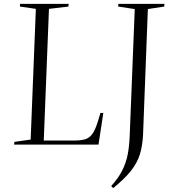

<svg xmlns="http://www.w3.org/2000/svg" viewBox="-20 -750 891 996"><path d="M55 -14 139 -26 166 -704 83 -716 84 -730H336L335 -716L234 -704L207 -21H367Q401 -21 423 -28Q445 -35 460 -56.5Q475 -78 488 -121L501 -164H516L491 0H53ZM679 -703 593 -716 594 -730H833L832 -716L747 -703L722 -49Q719 7 705.5 51Q692 95 659 136.5Q626 178 567 226L557 215Q594 174 614 134.5Q634 95 642.5 51Q651 7 653 -50Z"/></svg>

Font: Literata 72pt Light
Style: Italic
Weight: 300
Italic angle: -2°
Designer: Latin by Veronika Burian and Jose Scaglione. Greek by Irene Vlachou. Cyrillic by Vera Evstafieva
Foundry: TypeTogether
Version: Version 3.002